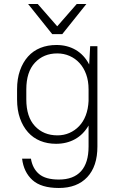

<svg xmlns="http://www.w3.org/2000/svg" viewBox="-20 -730 600 956"><path d="M259 -14Q216 -14 180.5 -28.5Q145 -43 119.5 -71.5Q94 -100 79.5 -141Q65 -182 65 -235V-285Q65 -338 79.5 -379Q94 -420 119.5 -448.5Q145 -477 181 -491.5Q217 -506 261 -506Q315 -506 357 -481.5Q399 -457 424 -409L429 -500H465V0Q465 98 414.5 152Q364 206 273 206Q185 206 141.5 166.5Q98 127 90 60H134Q142 109 174.5 136.5Q207 164 273 164Q346 164 383.5 122.5Q421 81 421 0V-105Q395 -60 353.5 -37Q312 -14 259 -14ZM266 -56Q298 -56 325.5 -68Q353 -80 374 -102Q395 -124 407 -155.5Q419 -187 421 -227V-285Q421 -327 409 -360Q397 -393 376 -416Q355 -439 326.5 -451.5Q298 -464 265 -464Q197 -464 154 -418Q111 -372 111 -285V-235Q111 -148 154 -102Q197 -56 266 -56ZM120 -710H168L265 -599L362 -710H410L290 -560H240Z"/></svg>

Font: PT Root UI Web Light
Style: Regular
Weight: 300
Designer: Vitaly Kuzmin
Foundry: ParaType Ltd.
Version: Version 1.000W